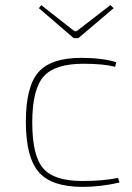

<svg xmlns="http://www.w3.org/2000/svg" viewBox="-20 -718 515 750"><path d="M286 -569H268L132 -686L141 -698L271 -596H279L411 -698L424 -686ZM447 -5Q373 12 303 12Q182 12 132 -45Q81 -103 81 -242Q81 -380 130 -436Q179 -492 298 -492Q379 -492 434 -475L430 -457Q384 -469 306 -469Q195 -469 151 -420Q106 -370 106 -239Q106 -108 150 -59Q192 -11 302 -11Q382 -11 441 -23Z"/></svg>

Font: Taylor Sans Thin
Style: Regular
Weight: 100
Italic angle: -8°
Designer: Natanael Gama
Version: Version 1.001 September 8, 2015